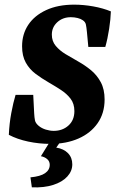

<svg xmlns="http://www.w3.org/2000/svg" viewBox="-20 -606 509 826"><path d="M197 13Q148 13 101 3Q54 -7 18 -26Q20 -74 28.5 -119.5Q37 -165 47 -198H123L127 -119Q128 -100 130.5 -88Q133 -76 146 -65Q159 -54 177 -48.5Q195 -43 211 -43Q249 -43 274.5 -66Q300 -89 300 -128Q300 -160 283.5 -181.5Q267 -203 241.5 -219.5Q216 -236 187.5 -252.5Q159 -269 133 -288.5Q107 -308 91 -336.5Q75 -365 75 -407Q75 -459 101.5 -499Q128 -539 178.5 -562.5Q229 -586 299 -586Q339 -586 381 -578.5Q423 -571 457 -557Q456 -524 449.5 -481.5Q443 -439 433 -404H360L354 -468Q352 -489 349.5 -500.5Q347 -512 336 -519Q328 -525 314 -528.5Q300 -532 285 -532Q250 -532 226.5 -510.5Q203 -489 203 -457Q203 -429 219.5 -409Q236 -389 261.5 -373.5Q287 -358 316.5 -341.5Q346 -325 371.5 -304Q397 -283 413.5 -252.5Q430 -222 430 -178Q430 -119 400 -76Q370 -33 317.5 -10Q265 13 197 13ZM253 -15 222 29Q254 34 272.5 53Q291 72 291 101Q291 130 269.5 153.5Q248 177 209 189.5Q170 202 117 200L111 157Q154 153 174 139Q194 125 194 103Q194 88 183 78.5Q172 69 156 66L206 -15Z"/></svg>

Font: Rasa
Style: Italic
Weight: 400
Italic angle: -7.10001°
Designer: Anna Giedrys (Yrsa+Rasa design), David Brezina (Yrsa art-direction, Rasa art-direction, design)
Foundry: Rosetta Type Foundry
Version: Version 2.004